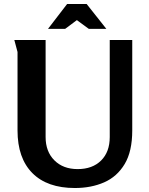

<svg xmlns="http://www.w3.org/2000/svg" viewBox="-20 -933 747 964"><path d="M209 -732V-245Q209 -172 253 -128Q297 -84 370 -84Q444 -84 487.5 -127Q531 -170 531 -245V-732H644V-278Q644 -173 606 -109.5Q568 -46 503 -17.5Q438 11 356 11Q217 11 142.5 -64Q68 -139 68 -278V-672L52 -732ZM366 -832 307 -788H221L317 -913H415L514 -788H426Z"/></svg>

Font: Rosario Light
Style: Bold
Weight: 700
Version: Version 1.101; ttfautohint (v1.8.1.43-b0c9)